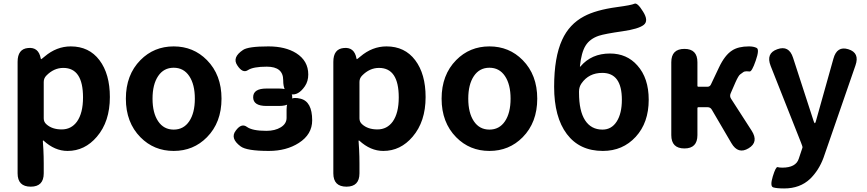

<svg xmlns="http://www.w3.org/2000/svg" viewBox="-20 -835 4877 1080"><path d="M153 215Q79 215 79 140V-487Q79 -560 138 -565Q197 -571 209 -507Q210 -502 211.5 -502Q213 -502 231 -517Q298 -574 378 -574Q481 -574 539.5 -496.5Q598 -419 598 -289Q598 -151 525 -66Q457 14 360 14Q288 14 225 -44Q221 -47 221 -42L224 6Q226 45 226 84V140Q226 215 153 215ZM413 -151Q447 -199 447 -287Q447 -453 336 -453Q283 -453 241 -410Q226 -395 226 -374V-169Q226 -149 241 -136Q273 -107 327 -107Q381 -107 413 -151Z M770 -63Q688 -146 688 -280Q688 -414 770 -497Q846 -574 957 -574Q1068 -574 1144 -497Q1226 -414 1226 -280Q1226 -146 1144 -63Q1068 14 957 14Q846 14 770 -63ZM869.5 -153Q901 -106 957 -106Q1013 -106 1044.5 -153Q1076 -200 1076 -280Q1076 -360 1044.5 -407Q1013 -454 957 -454Q901 -454 869.5 -407Q838 -360 838 -280Q838 -200 869.5 -153Z M1492 14Q1367 14 1333 -12Q1273 -57 1306 -100Q1338 -144 1368.5 -121.5Q1399 -99 1478 -99Q1527 -99 1559.5 -119Q1592 -139 1592 -172V-219Q1592 -300 1670 -280Q1736 -264 1736 -158Q1736 -79 1661 -31Q1591 14 1492 14ZM1624 -288Q1624 -239 1549 -239H1479Q1404 -239 1404 -288Q1404 -337 1479 -337H1549Q1624 -337 1624 -288ZM1615 -305Q1573 -313 1573 -384Q1573 -460 1481 -460Q1404 -460 1374.5 -440.5Q1345 -421 1315 -467Q1284 -512 1347 -554Q1376 -574 1490 -574Q1585 -574 1646 -536Q1714 -493 1714 -416Q1714 -378 1695 -350Q1658 -296 1615 -305Z M1929 215Q1855 215 1855 140V-487Q1855 -560 1914 -565Q1973 -571 1985 -507Q1986 -502 1987.5 -502Q1989 -502 2007 -517Q2074 -574 2154 -574Q2257 -574 2315.5 -496.5Q2374 -419 2374 -289Q2374 -151 2301 -66Q2233 14 2136 14Q2064 14 2001 -44Q1997 -47 1997 -42L2000 6Q2002 45 2002 84V140Q2002 215 1929 215ZM2189 -151Q2223 -199 2223 -287Q2223 -453 2112 -453Q2059 -453 2017 -410Q2002 -395 2002 -374V-169Q2002 -149 2017 -136Q2049 -107 2103 -107Q2157 -107 2189 -151Z M2546 -63Q2464 -146 2464 -280Q2464 -414 2546 -497Q2622 -574 2733 -574Q2844 -574 2920 -497Q3002 -414 3002 -280Q3002 -146 2920 -63Q2844 14 2733 14Q2622 14 2546 -63ZM2645.5 -153Q2677 -106 2733 -106Q2789 -106 2820.5 -153Q2852 -200 2852 -280Q2852 -360 2820.5 -407Q2789 -454 2733 -454Q2677 -454 2645.5 -407Q2614 -360 2614 -280Q2614 -200 2645.5 -153Z M3371 14Q3240 14 3168.5 -81Q3097 -176 3097 -347Q3097 -513 3142 -611Q3182 -699 3265 -743Q3332 -779 3450 -795Q3532 -806 3548.5 -814Q3565 -822 3597 -770Q3630 -718 3601 -695Q3572 -672 3481 -659Q3383 -645 3349 -634Q3298 -617 3274 -578.5Q3250 -540 3242 -462Q3242 -457 3245 -461Q3307 -534 3411 -534Q3506 -534 3565 -467Q3629 -396 3629 -274Q3629 -145 3556 -65.5Q3483 14 3371 14ZM3369 -106Q3420 -106 3449 -151.5Q3478 -197 3478 -274Q3478 -425 3368 -425Q3292 -425 3251 -366Q3237 -346 3237 -321V-313Q3237 -211 3271 -158.5Q3305 -106 3369 -106Z M3830 0Q3756 0 3756 -75V-485Q3756 -560 3830 -560Q3903 -560 3903 -485V-352Q3903 -347 3908 -347H3959Q3973 -347 3979 -360L4024 -455Q4057 -525 4098 -551Q4133 -574 4193 -574Q4219 -574 4236 -565.5Q4253 -557 4231 -494Q4209 -430 4196 -433Q4191 -434 4179 -434Q4167 -434 4160 -428.5Q4153 -423 4143.5 -416.5Q4134 -410 4117 -372L4090 -310Q4083 -294 4092 -280L4208 -100Q4249 -36 4191 -1Q4132 35 4094 -30L3984 -218Q3976 -232 3960 -232H3908Q3903 -232 3903 -227V-75Q3903 0 3830 0Z M4391 225Q4349 225 4329.5 219Q4310 213 4327 157Q4344 102 4354 105Q4364 108 4380 108Q4457 108 4473 58Q4485 23 4494 -5Q4495 -10 4486 -32L4315 -464Q4287 -535 4352 -558Q4418 -582 4441 -510L4557 -153Q4561 -142 4563.5 -142Q4566 -142 4569 -152L4668 -505Q4688 -578 4752 -558Q4817 -538 4792 -467L4637 -19Q4625 17 4612 53Q4586 123 4537 171Q4480 225 4391 225Z"/></svg>

Font: Resource Han Rounded JP
Style: Bold
Weight: 700
Designer: Cyano Hao (round all glyphs); Ryoko NISHIZUKA 西塚涼子 (kana, bopomofo & ideographs); Paul D. Hunt (Latin, Greek & Cyrillic)
Foundry: Cyano Hao
Version: 0.990